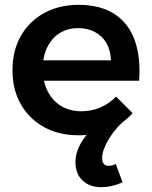

<svg xmlns="http://www.w3.org/2000/svg" viewBox="-20 -558 632 799"><path d="M442 -307Q440 -349 423 -378.5Q406 -408 375.5 -424.5Q345 -441 306 -441Q261 -441 228 -420Q195 -399 176.5 -361Q158 -323 158 -273Q158 -218 178.5 -178Q199 -138 235 -116.5Q271 -95 318 -95Q403 -95 463 -156L532 -87Q492 -43 435 -19Q378 5 308 5Q224 5 162.5 -29.5Q101 -64 66.5 -124.5Q32 -185 32 -266Q32 -347 66.5 -408Q101 -469 162.5 -503Q224 -537 304 -538Q399 -538 457.5 -499Q516 -460 541 -389.5Q566 -319 559 -222H139V-307ZM438 -81 493 -52Q469 -31 449 -3.5Q429 24 417 51Q405 78 405 99Q405 115 411.5 123.5Q418 132 431 132Q448 132 462 124L490 201Q467 211 444.5 216Q422 221 402 221Q354 221 324 193.5Q294 166 294 117Q294 69 327.5 20.5Q361 -28 438 -81Z"/></svg>

Font: Alexandria Medium
Style: Regular
Weight: 500
Designer: Mohamed Gaber
Foundry: Kief Type Foundry
Version: Version 5.100